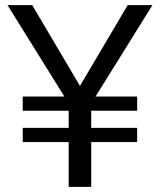

<svg xmlns="http://www.w3.org/2000/svg" viewBox="-20 -725 621 745"><path d="M253.3 -312.7 9.1 -705H105.1L299 -376.8H281.5L475.4 -705H571.4L327.2 -312.7ZM246.4 0V-368.2H333.9V0ZM68.2 -173.7V-228.9H512.2V-173.7ZM68.2 -295.3V-350.5H512.2V-295.3Z"/></svg>

Font: TikTok Sans Light
Style: Regular
Weight: 300
Version: Version 4.000